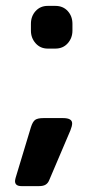

<svg xmlns="http://www.w3.org/2000/svg" viewBox="-20 -513 298 652"><path d="M85 -409V-432Q85 -458 101 -475.5Q117 -493 142 -493H168Q194 -493 210 -475.5Q226 -458 226 -432V-409Q226 -384 210 -366Q194 -348 168 -348H142Q117 -348 101 -366Q85 -384 85 -409ZM31 102Q31 99 33 91L85 -81Q91 -100 99.5 -106Q108 -112 128 -112H194Q225 -112 225 -94Q225 -85 219 -70L147 99Q143 109 135 114Q127 119 113 119H53Q31 119 31 102Z"/></svg>

Font: Mitr Medium
Style: Regular
Weight: 500
Designer: Thanarat Vachiruckul
Foundry: Cadson Demak
Version: Version 1.003